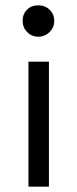

<svg xmlns="http://www.w3.org/2000/svg" viewBox="-20 -537 291 722"><path d="M164 165H87V-305H164ZM184 -458Q184 -434 166.5 -416.5Q149 -399 124 -399Q99 -399 82 -416.5Q65 -434 65 -458Q65 -484 81.5 -500.5Q98 -517 124 -517Q150 -517 167 -500Q184 -483 184 -458Z"/></svg>

Font: Hind Siliguri
Style: Regular
Weight: 400
Designer: Jyotish Sonowal
Foundry: Indian Type Foundry
Version: Version 1.000;PS 1.0;hotconv 1.0.86;makeotf.lib2.5.63406; tt